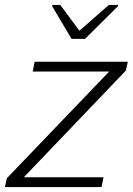

<svg xmlns="http://www.w3.org/2000/svg" viewBox="-21 -761 542 781"><path d="M-1 0 7 -36 423 -470H112L120 -510H499L491 -474L76 -40H400L392 0ZM270 -603 191 -736 193 -741H224L302 -636L422 -741H460L459 -736L325 -603Z"/></svg>

Font: Saira Thin ExtraLight
Style: Italic
Weight: 250
Italic angle: -12°
Version: Version 1.101